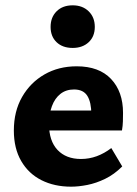

<svg xmlns="http://www.w3.org/2000/svg" viewBox="-20 -687 516 721"><path d="M247 14Q184 14 135.5 -10.5Q87 -35 59.5 -82.5Q32 -130 32 -197Q32 -269 63 -323Q94 -377 147 -407.5Q200 -438 268 -438Q352 -438 397 -390.5Q442 -343 442 -263Q442 -248 441.5 -231Q441 -214 438 -197H323V-257Q323 -303 308 -327Q293 -351 258 -351Q228 -351 207 -334.5Q186 -318 175 -288.5Q164 -259 164 -221Q164 -158 196 -124Q228 -90 284 -90Q315 -90 343.5 -100.5Q372 -111 398 -131L439 -62Q409 -32 375 -15.5Q341 1 308 7.5Q275 14 247 14ZM99 -197 115 -272H429V-197ZM253 -507Q215 -507 192.5 -528.5Q170 -550 170 -586Q170 -622 192.5 -644.5Q215 -667 253 -667Q290 -667 313 -644.5Q336 -622 336 -586Q336 -550 313 -528.5Q290 -507 253 -507Z"/></svg>

Font: Ysabeau Infant ExtraBold
Style: Regular
Weight: 800
Designer: Christian Thalmann (Catharsis Fonts)
Version: Version 2.001;gftools[0.9.30]; featfreeze: ss01,ss02,lnum